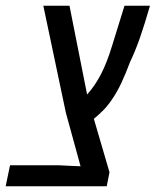

<svg xmlns="http://www.w3.org/2000/svg" viewBox="-55 -650 543 670"><path d="M-35.2 0 -20 -73.2H152.3Q170.9 -72.3 189.5 -71.3Q208 -70.3 226.1 -69.8L174.8 -256.8L96.2 -629.9H187.5L246.6 -332Q247.1 -329.6 247.8 -326.2Q248.5 -322.8 249 -320.3Q276.4 -350.6 297.1 -390.6Q317.9 -430.7 335.4 -487.8L379.4 -629.9H468.3Q450.7 -568.4 434.3 -521Q418 -473.6 398.4 -432.6Q383.3 -392.1 368.4 -360.4Q353.5 -328.6 335.9 -303.2Q322.8 -283.2 306.9 -266.8Q291 -250.5 272.5 -235.4L327.1 -48.8L317.4 0Z"/></svg>

Font: Open Sans Condensed Medium
Style: Italic
Weight: 500
Width: 3
Italic angle: -12°
Designer: Monotype Design Team
Foundry: Monotype Imaging Inc.
Version: Version 3.000